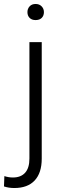

<svg xmlns="http://www.w3.org/2000/svg" viewBox="-77 -735 309 966"><path d="M102 -715Q121 -715 132.5 -703Q144 -691 144 -674Q144 -656 133 -645Q122 -634 102 -634Q83 -634 72 -645Q61 -656 61 -674Q61 -691 72 -703Q83 -715 102 -715ZM-5 211Q-33 211 -57 203L-55 151Q-34 158 -12 158Q28 158 49.5 134Q71 110 71 63V-523H133V63Q133 135 97.5 173Q62 211 -5 211Z"/></svg>

Font: Freesentation 3 Light
Style: Regular
Weight: 300
Designer: glyphs from Roboto by Christian Robertson / Hangul glyphs from Noto Sans CJK(Source Han Sans) by Jang Soo-young and Kang
Foundry: PT&
Version: Version 2.001